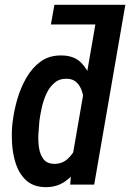

<svg xmlns="http://www.w3.org/2000/svg" viewBox="-20 -770 543 801"><path d="M444.8 -750 430.2 -668H192.4L207 -750ZM282.2 -116.2 392.1 -750H502.9L373 0H272.9ZM31.7 -253.9 33.2 -264.6Q38.1 -306.6 51.8 -354.7Q65.4 -402.8 89.8 -445.3Q114.3 -487.8 151.1 -514.2Q188 -540.5 240.7 -538.6Q288.6 -537.1 316.4 -510.5Q344.2 -483.9 357.9 -443.4Q371.6 -402.8 374.8 -358.6Q377.9 -314.5 375.5 -277.8L372.1 -248Q365.7 -208.5 350.8 -163.1Q335.9 -117.7 311.3 -77.4Q286.6 -37.1 250.7 -12.5Q214.8 12.2 166 10.7Q117.2 8.8 88.4 -18.3Q59.6 -45.4 46.1 -86.7Q32.7 -127.9 30.3 -172.6Q27.8 -217.3 31.7 -253.9ZM144.5 -266.1 143.6 -255.4Q141.6 -236.3 140.1 -208.5Q138.7 -180.7 142.8 -153.1Q147 -125.5 160.9 -106.7Q174.8 -87.9 203.6 -86.4Q238.3 -85.4 261.7 -106.7Q285.2 -127.9 299.3 -159.2Q313.5 -190.4 319.3 -218.8L331.5 -305.2Q332.5 -323.7 330.6 -346.4Q328.6 -369.1 321.5 -390.4Q314.5 -411.6 299.8 -426Q285.2 -440.4 261.2 -441.4Q229.5 -442.9 208 -425Q186.5 -407.2 173.6 -378.9Q160.6 -350.6 154.1 -320.1Q147.5 -289.6 144.5 -266.1Z"/></svg>

Font: Roboto Condensed Medium
Style: Italic
Weight: 500
Italic angle: -12°
Designer: Christian Robertson
Foundry: Google
Version: Version 3.0; 2020